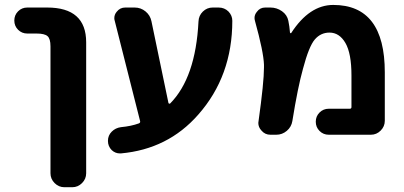

<svg xmlns="http://www.w3.org/2000/svg" viewBox="-20 -577 1668 793"><path d="M92.8 -438.5Q70.3 -438.5 54.7 -454.1Q39.1 -469.7 39.1 -492.2Q39.1 -514.6 54.7 -530.3Q70.3 -545.9 92.8 -545.9H174.8Q335.9 -545.9 335.9 -402.3V138.7Q335.9 162.1 318.8 179.2Q301.8 196.3 278.3 196.3H246.1Q222.7 196.3 205.6 179.2Q188.5 162.1 188.5 138.7V-385.7Q188.5 -417 176.3 -427.7Q164.1 -438.5 130.9 -438.5Z M675.8 -151.4Q676.8 -149.4 679.2 -148.9Q681.6 -148.4 682.6 -149.4Q788.1 -255.9 799.8 -488.3Q800.8 -512.7 817.9 -529.3Q835 -545.9 858.4 -545.9H882.8Q907.2 -545.9 923.8 -529.3Q939.5 -512.7 939.5 -491.2Q939.5 -262.7 798.8 -103.5Q673.8 39.1 479.5 56.6Q476.6 56.6 474.6 56.6Q456.1 56.6 441.4 43Q425.8 27.3 425.8 4.9Q425.8 -17.6 441.4 -33.2Q457 -48.8 479.5 -51.8Q521.5 -55.7 553.7 -67.4Q560.5 -70.3 558.6 -77.1L454.1 -490.2Q452.1 -496.1 452.1 -502Q452.1 -516.6 461.9 -528.3Q475.6 -545.9 497.1 -545.9H536.1Q561.5 -545.9 581.1 -529.8Q600.6 -513.7 605.5 -489.3Z M1177.7 -442.4Q1178.7 -440.4 1180.2 -439.9Q1181.6 -439.5 1182.6 -440.4Q1257.8 -556.6 1356.4 -556.6Q1569.3 -556.6 1569.3 -278.3V-78.1Q1569.3 -54.7 1552.2 -37.6Q1535.2 -20.5 1511.7 -20.5H1337.9Q1315.4 -20.5 1299.8 -36.1Q1284.2 -51.8 1284.2 -74.2Q1284.2 -96.7 1299.8 -112.3Q1315.4 -127.9 1337.9 -127.9H1424.8Q1431.6 -127.9 1431.6 -134.8V-265.6Q1431.6 -356.4 1406.7 -399.4Q1381.8 -442.4 1340.8 -442.4Q1304.7 -442.4 1280.3 -414.1Q1255.9 -385.7 1231.4 -293Q1210 -216.8 1187.5 -77.1Q1183.6 -52.7 1164.6 -36.6Q1145.5 -20.5 1121.1 -20.5H1096.7Q1074.2 -20.5 1059.6 -38.1Q1046.9 -51.8 1046.9 -69.3Q1046.9 -73.2 1047.9 -77.1Q1070.3 -237.3 1070.3 -298.8Q1070.3 -304.7 1070.3 -309.6Q1068.4 -363.3 1033.2 -490.2Q1031.2 -497.1 1031.2 -502.9Q1031.2 -516.6 1041 -528.3Q1053.7 -545.9 1075.2 -545.9H1096.7Q1123 -545.9 1144.5 -530.8Q1166 -515.6 1170.9 -491.2Q1175.8 -467.8 1177.7 -442.4Z"/></svg>

Font: Gen Jyuu Gothic Bold
Style: Bold
Weight: 700
Designer: [Source Han Sans]
Ryoko NISHIZUKA  (kana & ideographs); Paul D. Hunt (Latin, Greek & Cyrillic); Wenlong ZHANG  (bopomofo
Version: Version 1.002.20150607